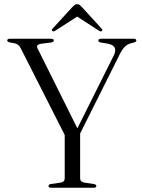

<svg xmlns="http://www.w3.org/2000/svg" viewBox="-20 -882 668 902"><path d="M432.5 -8.5Q432.5 0 421 0H219.5Q208 0 208 -8Q208 -15.5 218.5 -17.5L264 -24Q284 -27.5 284 -43.5V-248L77.5 -655Q68 -674.5 49.5 -678.5L26.5 -682.5Q14 -685.5 14 -692Q14 -700 27 -700H218.5Q233 -700 233 -692Q233 -684.5 218 -682L177 -677Q160 -674.5 156 -669.2Q152 -664 157 -653.5L343.5 -279L515 -622.5Q536.5 -667 486 -677L453 -682.5Q442 -684.5 442 -691.5Q442 -700 454 -700H607.5Q620.5 -700 620.5 -691.5Q620.5 -685 608 -682L599.5 -680Q578.5 -675 565.8 -662Q553 -649 540 -622L356.5 -255V-44Q356.5 -27.5 377 -24L421 -17.5Q432.5 -15 432.5 -8.5ZM458.5 -736Q453.5 -732.5 444.5 -738L342.5 -804L240 -738Q231.5 -732.5 226.5 -736Q220.5 -740.5 227.5 -748L319.5 -848.5Q326 -855 331 -858.8Q336 -862.5 342.5 -862.5Q349.5 -862.5 354.2 -858.8Q359 -855 365 -848.5L457 -748Q464 -740.5 458.5 -736Z"/></svg>

Font: Fraunces 72pt S000 Light
Style: Regular
Weight: 300
Version: Version 1.000; ttfautohint (v1.8.3)